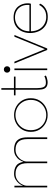

<svg xmlns="http://www.w3.org/2000/svg" viewBox="1008 -1708 708 2763"><g transform="rotate(-90 1361.5 -326.0)"><path d="M47 0V-472H71V-348Q80 -377 104 -407Q128 -437 163.5 -457Q199 -477 242 -477Q310 -477 356 -448Q402 -419 415 -341Q423 -371 445 -402.5Q467 -434 503.5 -455.5Q540 -477 590 -477Q642 -477 682 -460Q722 -443 744.5 -401Q767 -359 767 -285V0H742V-283Q742 -374 703.5 -415Q665 -456 590 -456Q539 -456 501 -430.5Q463 -405 441.5 -368.5Q420 -332 419 -299V0H395V-283Q395 -374 356 -415Q317 -456 242 -456Q191 -456 153 -430.5Q115 -405 94 -368.5Q73 -332 71 -299V0Z M1088 6Q1022 6 967 -25Q912 -56 879 -110.5Q846 -165 846 -236Q846 -306 879 -360.5Q912 -415 967 -446Q1022 -477 1088 -477Q1154 -477 1209 -446.5Q1264 -416 1297 -361.5Q1330 -307 1330 -236Q1330 -165 1297 -110.5Q1264 -56 1209.5 -25Q1155 6 1088 6ZM1088 -14Q1148 -14 1197.5 -42.5Q1247 -71 1276.5 -121Q1306 -171 1306 -236Q1306 -301 1276.5 -351Q1247 -401 1197.5 -429Q1148 -457 1088 -457Q1029 -457 979.5 -429Q930 -401 900 -351Q870 -301 870 -236Q870 -170 899.5 -120Q929 -70 979 -42Q1029 -14 1088 -14Z M1562 6Q1509 6 1485.5 -17.5Q1462 -41 1457 -78.5Q1452 -116 1452 -159V-456H1372V-479H1452V-660H1475V-479H1641V-456H1475V-150Q1475 -88 1490 -53.5Q1505 -19 1552 -19Q1605 -19 1646 -41L1657 -21Q1643 -11 1623 -5Q1603 1 1586 3.5Q1569 6 1562 6Z M1734 0V-472H1758V0ZM1744 -532Q1724 -532 1711 -545Q1698 -558 1698 -578Q1698 -598 1711 -611Q1724 -624 1744 -624Q1764 -624 1777 -611Q1790 -598 1790 -578Q1790 -558 1777 -545Q1764 -532 1744 -532Z M2025 0 1831 -472H1856L2036 -33L2215 -472H2240L2046 0Z M2691 -103Q2691 -101 2681.5 -83.5Q2672 -66 2650 -45Q2628 -24 2591 -8Q2554 8 2499 8Q2424 8 2372.5 -27Q2321 -62 2294.5 -120.5Q2268 -179 2268 -247Q2268 -311 2293 -365Q2318 -419 2368 -451.5Q2418 -484 2491 -484Q2549 -484 2588 -465.5Q2627 -447 2650.5 -417.5Q2674 -388 2684.5 -354.5Q2695 -321 2696 -289Q2697 -257 2690 -235H2293Q2295 -165 2323 -116Q2351 -67 2397 -40.5Q2443 -14 2499 -14Q2568 -14 2610 -44Q2652 -74 2672 -116ZM2491 -464Q2444 -464 2399.5 -442Q2355 -420 2325 -374Q2295 -328 2293 -256H2672Q2677 -321 2655 -367.5Q2633 -414 2590.5 -439Q2548 -464 2491 -464Z"/></g></svg>

Font: Lil Grotesk Thin
Style: Regular
Weight: 100
Designer: Bastien Sozeau
Foundry: NBR — Bastien Sozeau
Version: Version 3.003; ttfautohint (v1.8.4.7-5d5b);gftools[0.9.33]